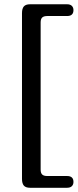

<svg xmlns="http://www.w3.org/2000/svg" viewBox="-20 -760 367 908"><path d="M172.2 -653.9V42.1Q172.2 58.3 179.5 65.3Q186.8 72.4 203.5 72.4H297.2Q327.4 72.4 327.4 100.3Q327.4 112.9 319.8 120.4Q312.2 128 297.2 128H122.1Q101.7 128 92.8 117.8Q84 107.6 84 86V-697.8Q84 -719.4 92.8 -729.6Q101.7 -739.8 122.1 -739.8H297.2Q312.2 -739.8 319.8 -732.2Q327.4 -724.7 327.4 -712.1Q327.4 -684.2 297.2 -684.2H203.5Q186.8 -684.2 179.5 -677.1Q172.2 -670.1 172.2 -653.9Z"/></svg>

Font: Fraunces SuperSoft 9pt
Style: Regular
Weight: 900
Version: Version 1.000;[b76b70a41]